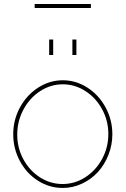

<svg xmlns="http://www.w3.org/2000/svg" viewBox="-20 -927 626 957"><path d="M152.8 -887.2V-907.2H433.1V-887.2ZM225.1 -652.8V-730H245.1V-652.8ZM340.8 -652.8V-730H360.8V-652.8ZM45.9 -257.8Q45.9 -329.6 79.6 -391.6Q113.3 -453.6 170.2 -490.2Q227.1 -526.9 293 -526.9Q358.9 -526.9 415.8 -490.2Q472.7 -453.6 506.3 -391.6Q540 -329.6 540 -257.8Q540 -204.6 520.5 -155Q501 -105.5 467.8 -69.3Q434.6 -33.2 388.9 -11.7Q343.3 9.8 293 9.8Q225.6 9.8 168.7 -26.6Q111.8 -63 78.9 -124.8Q45.9 -186.5 45.9 -257.8ZM520 -258.8Q520 -324.7 489.3 -381.8Q458.5 -439 406 -472.9Q353.5 -506.8 293 -506.8Q232.4 -506.8 179.9 -472.7Q127.4 -438.5 96.7 -380.6Q65.9 -322.8 65.9 -255.9Q65.9 -189.9 96.4 -133.3Q127 -76.7 179 -43.2Q231 -9.8 292 -9.8Q353 -9.8 405.5 -43.7Q458 -77.6 489 -135Q520 -192.4 520 -258.8Z"/></svg>

Font: Rawline Thin
Style: Regular
Weight: 250
Designer: Matt McInerney, Pablo Impallari, Rodrigo Fuenzalida
Foundry: Matt McInerney, Pablo Impallari, Rodrigo Fuenzalida
Version: Version 4.020;PS 004.020;hotconv 1.0.88;makeotf.lib2.5.64775